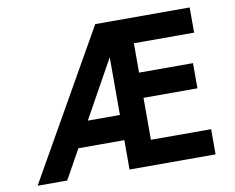

<svg xmlns="http://www.w3.org/2000/svg" viewBox="-77 -800 1103 901"><g transform="rotate(-10 475.0 -350.0)"><path d="M430 -700 32 0H173L251 -140H470V0H880V-120H593V-320H850V-440H593V-580H880V-700ZM317 -260 470 -535V-260Z"/></g></svg>

Font: KT Kiyosuna Sans Bold
Style: Regular
Weight: 700
Designer: [Zen Kaku Gothic] Yoshimichi Ohira
Version: Version 1.010;Glyphs 3.1.2 (3151)